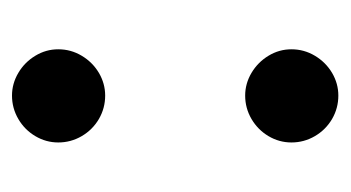

<svg xmlns="http://www.w3.org/2000/svg" viewBox="-149 -413 570 312"><g transform="rotate(-90 136.0 -257.0)"><path d="M60.5 -68.4Q60.5 -88.4 70.8 -105.7Q81.1 -123 98.6 -133.3Q116.2 -143.6 136.7 -143.6Q156.2 -143.6 173.6 -133.3Q190.9 -123 201.4 -105.7Q211.9 -88.4 211.9 -68.4Q211.9 -47.9 201.4 -30.3Q190.9 -12.7 173.6 -2.4Q156.2 7.8 136.7 7.8Q116.2 7.8 98.6 -2.4Q81.1 -12.7 70.8 -30.3Q60.5 -47.9 60.5 -68.4ZM60.5 -447.3Q60.5 -467.3 70.8 -484.6Q81.1 -502 98.6 -512.2Q116.2 -522.5 136.7 -522.5Q156.2 -522.5 173.6 -512.2Q190.9 -502 201.4 -484.6Q211.9 -467.3 211.9 -447.3Q211.9 -426.8 201.4 -409.2Q190.9 -391.6 173.6 -381.3Q156.2 -371.1 136.7 -371.1Q116.2 -371.1 98.6 -381.3Q81.1 -391.6 70.8 -409.2Q60.5 -426.8 60.5 -447.3Z"/></g></svg>

Font: Pretendard JP SemiBold
Style: Regular
Weight: 600
Designer: Base glyphs from Inter by Rasmus Andersson; Hangeul glyphs from Noto Sans CJK(Source Han Sans) by Jang Soo-young and Kan
Foundry: Kil Hyung-jin
Version: Version 1.309